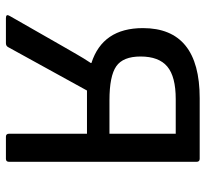

<svg xmlns="http://www.w3.org/2000/svg" viewBox="-43 -652 695 649"><g transform="rotate(90 304.5 -327.5)"><path d="M41 0Q26 0 34 -13L134 -188Q148 -212 162.5 -237.5Q177 -263 193 -287V-289Q75 -327 75 -463Q75 -655 312 -655H517Q527 -655 527 -644V-11Q527 0 517 0H442Q432 0 432 -11V-274H286L139 -7Q135 0 126 0ZM319 -350H432V-574H315Q239 -574 205 -545.5Q171 -517 171 -455Q171 -396 204 -373Q237 -350 319 -350Z"/></g></svg>

Font: Sofia Sans Medium
Style: Regular
Weight: 500
Designer: Botio Nikoltchev, Ani Petrova
Foundry: lettersoup
Version: Version 4.101; ttfautohint (v1.8.4.7-5d5b)